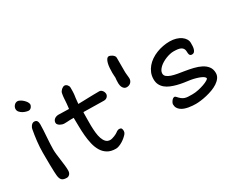

<svg xmlns="http://www.w3.org/2000/svg" viewBox="-101 -1182 1998 1624"><g transform="rotate(-30 898.0 -370.5)"><path d="M181.6 -640.6Q173.3 -640.6 158 -644.8Q142.6 -648.9 127.7 -657.2Q112.8 -665.5 101.8 -678.2Q90.8 -690.9 90.8 -708Q90.8 -716.3 94.2 -725.1Q97.7 -733.9 103.8 -741.2Q109.9 -748.5 118.7 -753.2Q127.4 -757.8 138.2 -757.8Q147.5 -757.8 161.4 -750.5Q175.3 -743.2 188 -731.7Q200.7 -720.2 210 -706.3Q219.2 -692.4 219.2 -679.2Q219.2 -675.8 217 -669.4Q214.8 -663.1 210.2 -656.7Q205.6 -650.4 198.5 -645.5Q191.4 -640.6 181.6 -640.6ZM113.8 -34.7Q112.8 -38.6 111.6 -49.8Q110.4 -61 109.1 -86.9Q107.9 -112.8 107.2 -157Q106.4 -201.2 106.4 -271Q106.4 -325.7 113 -383.1Q119.6 -440.4 129.4 -491.7Q129.9 -496.1 133.1 -503.7Q136.2 -511.2 141.8 -518.8Q147.5 -526.4 155.3 -532Q163.1 -537.6 173.3 -537.6Q184.1 -537.6 190.9 -533.9Q197.8 -530.3 201.4 -523.7Q205.1 -517.1 206.5 -508.5Q208 -500 208 -490.7Q208 -464.8 206.1 -433.8Q204.1 -402.8 201.9 -370.8Q199.7 -338.9 198 -308.1Q196.3 -277.3 196.3 -252.4Q196.3 -230.5 199.5 -202.6Q202.6 -174.8 206.8 -145.5Q210.9 -116.2 214.1 -88.1Q217.3 -60.1 217.3 -37.1Q217.3 -13.2 205.1 -0.2Q192.9 12.7 177.7 12.7Q148.4 12.7 133.8 2.2Q119.1 -8.3 113.8 -34.7Z M660.2 7.3Q611.8 7.3 580.1 -12Q548.3 -31.2 528.8 -63.7Q509.3 -96.2 499.5 -137.9Q489.7 -179.7 485.8 -224.9Q481.9 -270 481.4 -314.9Q481 -359.9 480 -397.9Q466.8 -397.9 456.3 -397.9Q445.8 -397.9 435.5 -397.5Q429.7 -397 424.8 -396.7Q419.9 -396.5 414.3 -396.2Q408.7 -396 401.6 -395.8Q394.5 -395.5 384.3 -395.5Q378.4 -395.5 368.7 -398.4Q358.9 -401.4 349.1 -406.7Q339.4 -412.1 332.3 -420.2Q325.2 -428.2 325.2 -438.5Q325.2 -448.7 329.6 -457.5Q334 -466.3 341.6 -472.4Q349.1 -478.5 359.4 -481.9Q369.6 -485.4 380.9 -485.4L483.4 -482.9Q484.9 -495.1 486.3 -507.3Q487.8 -519.5 488.8 -531.2Q490.2 -545.4 490.7 -557.6Q491.2 -569.8 492.2 -581.3Q493.2 -592.8 494.4 -604.2Q495.6 -615.7 498.5 -628.4Q500 -636.7 505.4 -644.8Q510.7 -652.8 517.8 -659.2Q524.9 -665.5 533 -669.4Q541 -673.3 548.3 -673.3Q554.2 -673.3 560.5 -670.4Q566.9 -667.5 572.3 -661.9Q577.6 -656.2 581.3 -648.7Q585 -641.1 585 -631.8Q585 -612.3 584.7 -599.1Q584.5 -585.9 583.7 -576.7Q583 -567.4 582 -560.5Q581.1 -553.7 580.1 -546.9Q579.1 -541.5 578.4 -535.4Q577.6 -529.3 576.9 -521.5Q576.2 -513.7 575.2 -503.7Q574.2 -493.7 572.8 -480Q600.6 -480.5 625.7 -481.2Q650.9 -481.9 675.3 -482.7Q699.7 -483.4 725.1 -483.9Q750.5 -484.4 779.3 -484.4Q789.1 -484.4 796.6 -479.2Q804.2 -474.1 809.3 -466.8Q814.5 -459.5 817.1 -451.4Q819.8 -443.4 819.8 -437.5Q819.8 -427.2 815.4 -419.2Q811 -411.1 804.7 -405.8Q798.3 -400.4 790.5 -397.9Q782.7 -395.5 776.4 -395.5L576.7 -398.9Q574.7 -397 574.7 -394.5Q574.7 -368.7 573.7 -335.2Q572.8 -301.8 573.5 -267.1Q574.2 -232.4 577.6 -199Q581.1 -165.5 590.1 -139.4Q599.1 -113.3 614.7 -97.2Q630.4 -81.1 655.8 -81.1Q664.1 -81.1 675.5 -84.2Q687 -87.4 698.2 -91.8Q709.5 -96.2 719.2 -101.6Q729 -106.9 734.4 -111.3Q739.7 -116.2 748.5 -120.1Q757.3 -124 763.2 -124Q781.7 -124 786.9 -115Q792 -106 792 -90.3Q792 -85 789.6 -77.4Q787.1 -69.8 783.2 -64.9Q773.9 -53.2 759 -40.3Q744.1 -27.3 727.1 -16.8Q710 -6.3 692.4 0.5Q674.8 7.3 660.2 7.3Z M999 -397.5Q986.3 -397.5 977.3 -404.1Q968.3 -410.6 962.9 -420.2Q957.5 -429.7 955.1 -440.7Q952.6 -451.7 952.6 -460V-461.4Q952.6 -478.5 953.1 -487.8Q953.6 -497.1 954.1 -502.2Q954.6 -507.3 955.1 -510Q955.6 -512.7 955.6 -516.1Q955.6 -523.9 954.3 -537.1Q953.1 -550.3 953.1 -564Q953.1 -586.4 954.8 -610.8Q956.5 -635.3 961.7 -655.3Q966.8 -675.3 975.8 -688.2Q984.9 -701.2 999 -701.2Q1002.4 -701.2 1010.7 -698Q1019 -694.8 1027.8 -689Q1036.6 -683.1 1043.2 -674.8Q1049.8 -666.5 1049.8 -656.7V-516.1Q1049.8 -513.7 1050.5 -503.9Q1051.3 -494.1 1052.5 -483.2Q1053.7 -472.2 1054.4 -462.9Q1055.2 -453.6 1055.2 -451.7Q1055.2 -439.9 1051 -430.2Q1046.9 -420.4 1039.6 -413.1Q1032.2 -405.8 1021.7 -401.6Q1011.2 -397.5 999 -397.5Z M1264.2 -76.7Q1264.2 -83 1269.5 -94Q1274.9 -105 1283 -113.8Q1291 -122.6 1300.8 -125.2Q1310.5 -127.9 1319.3 -118.2Q1335.4 -100.1 1348.4 -89.8Q1361.3 -79.6 1375.7 -74.7Q1390.1 -69.8 1407.5 -68.8Q1424.8 -67.9 1449.2 -67.9Q1478.5 -67.9 1509 -74.5Q1539.6 -81.1 1564.9 -90.1Q1590.3 -99.1 1606.4 -108.9Q1622.6 -118.7 1622.6 -124.5Q1622.6 -132.3 1612.5 -140.6Q1602.5 -148.9 1585.4 -156.2Q1568.4 -163.6 1545.4 -170.2Q1522.5 -176.8 1496.6 -181.2Q1466.3 -185.1 1434.8 -189.9Q1403.3 -194.8 1373.5 -202.6Q1343.8 -210.4 1317.4 -221.4Q1291 -232.4 1271 -249Q1251 -265.6 1239.5 -288.6Q1228 -311.5 1228 -342.3Q1228 -375.5 1239.5 -403.8Q1251 -432.1 1270.8 -455.6Q1290.5 -479 1317.1 -497.1Q1343.8 -515.1 1374.5 -527.3Q1405.3 -539.6 1438.5 -545.9Q1471.7 -552.2 1504.4 -552.2Q1538.6 -552.2 1566.7 -543.7Q1594.7 -535.2 1614.3 -521.2Q1633.8 -507.3 1644.5 -489.3Q1655.3 -471.2 1655.3 -451.7Q1655.3 -439.5 1654.8 -423.8Q1654.3 -408.2 1650.6 -394.3Q1647 -380.4 1638.7 -370.8Q1630.4 -361.3 1614.7 -361.3Q1605 -361.3 1599.9 -365.5Q1594.7 -369.6 1592.3 -375.5Q1589.8 -381.3 1589.4 -388.4Q1588.9 -395.5 1588.9 -401.4Q1588.9 -420.4 1582.3 -432.1Q1575.7 -443.8 1563 -450.7Q1550.3 -457.5 1532 -460Q1513.7 -462.4 1490.2 -462.4Q1474.1 -462.4 1455.1 -458Q1436 -453.6 1416.7 -446Q1397.5 -438.5 1379.2 -427.7Q1360.8 -417 1346.9 -404.1Q1333 -391.1 1324.5 -377Q1315.9 -362.8 1315.9 -347.7Q1315.9 -328.6 1331.1 -316.2Q1346.2 -303.7 1371.1 -295.4Q1396 -287.1 1427.5 -281.5Q1459 -275.9 1491.7 -271Q1532.2 -264.6 1571.5 -255.1Q1610.8 -245.6 1642.1 -229.5Q1673.3 -213.4 1692.4 -188.2Q1711.4 -163.1 1711.4 -126Q1711.4 -99.6 1696.3 -78.9Q1681.2 -58.1 1657 -42.2Q1632.8 -26.4 1602.5 -15.1Q1572.3 -3.9 1541.7 3.2Q1511.2 10.3 1483.4 13.7Q1455.6 17.1 1436.5 17.1Q1421.9 17.1 1403.3 15.9Q1384.8 14.6 1365.5 11.2Q1346.2 7.8 1328.1 1.5Q1310.1 -4.9 1295.7 -15.4Q1281.2 -25.9 1272.7 -40.8Q1264.2 -55.7 1264.2 -76.7Z"/></g></svg>

Font: Short Stack
Style: Regular
Weight: 400
Designer: James Grieshaber
Foundry: James Grieshaber
Version: Version 1.002